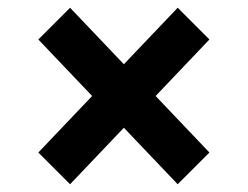

<svg xmlns="http://www.w3.org/2000/svg" viewBox="-20 -547 640 496"><path d="M439 -71 521 -153 382 -299 521 -445 439 -527 300 -381 161 -527 79 -445 218 -299 79 -153 161 -71 300 -217Z"/></svg>

Font: IBM Plex Devanagari
Style: Bold
Weight: 700
Designer: Mike Abbink, Paul van der Laan, Pieter van Rosmalen, Erin McLaughlin
Foundry: Bold Monday
Version: Version 1.0